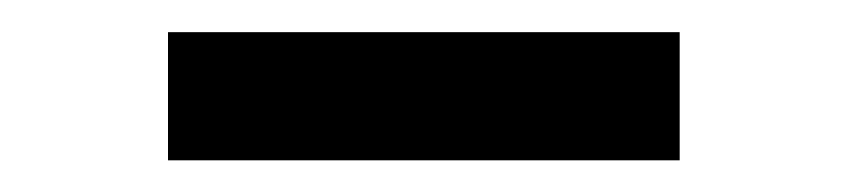

<svg xmlns="http://www.w3.org/2000/svg" viewBox="-20 -400 530 120"><path d="M404.8 -299.8H85V-379.9H404.8Z"/></svg>

Font: Unica One
Style: Bold
Weight: 400
Designer: Eduardo Rodriguez Tunni
Foundry: Eduardo Rodriguez Tunni
Version: Version 1.001